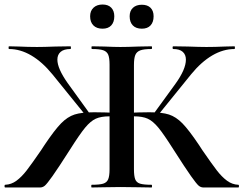

<svg xmlns="http://www.w3.org/2000/svg" viewBox="-32 -830 1078 850"><path d="M374 -12Q409 -12 425 -17Q441 -22 447 -36.5Q453 -51 453 -81V-544Q453 -574 447 -588Q441 -602 425 -607.5Q409 -613 375 -613Q373 -613 373 -619Q373 -625 375 -625L430 -624Q474 -622 501 -622Q532 -622 582 -624L639 -625Q641 -625 641 -619Q641 -613 639 -613Q605 -613 589 -607Q573 -601 567 -586.5Q561 -572 561 -542V-81Q561 -51 566.5 -36.5Q572 -22 588 -17Q604 -12 639 -12Q641 -12 641 -6Q641 0 639 0Q602 0 581 -1L501 -2L428 -1Q409 0 374 0Q372 0 372 -6Q372 -12 374 -12ZM-9 -12Q18 -13 41 -30Q64 -47 86 -75.5Q108 -104 150 -165L165 -188Q210 -255 238.5 -284Q267 -313 298 -323Q329 -333 385 -333Q425 -333 494 -330L492 -312Q483 -313 473 -314Q463 -315 453 -315Q415 -315 392 -304.5Q369 -294 345 -265Q321 -236 278 -168Q225 -85 200.5 -50.5Q176 -16 166.5 -8Q157 0 145 0H-9Q-12 0 -12 -6Q-12 -12 -9 -12ZM8 -613Q6 -613 6 -619Q6 -625 8 -625L51 -624Q93 -622 132 -622Q162 -622 214 -624L280 -625Q282 -625 282 -619Q282 -613 280 -613Q251 -613 236.5 -600.5Q222 -588 222 -566Q222 -527 267 -463L366 -326L349 -317L200 -501Q155 -556 106.5 -584.5Q58 -613 8 -613ZM736 -168Q693 -236 669 -265Q645 -294 622 -304.5Q599 -315 561 -315Q551 -315 541.5 -314Q532 -313 523 -312L522 -330Q588 -333 629 -333Q685 -333 716 -323Q747 -313 775.5 -284Q804 -255 849 -188L864 -165Q906 -104 928 -75.5Q950 -47 973 -30Q996 -13 1023 -12Q1026 -12 1026 -6Q1026 0 1023 0H869Q857 0 847.5 -8Q838 -16 813.5 -50.5Q789 -85 736 -168ZM648 -326 744 -458Q791 -523 791 -566Q791 -588 777 -600.5Q763 -613 735 -613Q732 -613 732 -619Q732 -625 735 -625L800 -624Q852 -622 882 -622Q921 -622 963 -624L1006 -625Q1008 -625 1008 -619Q1008 -613 1006 -613Q956 -613 907.5 -584.5Q859 -556 814 -501L665 -317ZM367 -758Q367 -782 382 -796Q397 -810 422 -810Q447 -810 460.5 -796Q474 -782 474 -758Q474 -732 460.5 -717.5Q447 -703 422 -703Q396 -703 381.5 -717.5Q367 -732 367 -758ZM542 -758Q542 -782 556.5 -795.5Q571 -809 596 -809Q621 -809 634.5 -795.5Q648 -782 648 -758Q648 -732 634.5 -717.5Q621 -703 596 -703Q570 -703 556 -717.5Q542 -732 542 -758Z"/></svg>

Font: Cormorant Infant
Style: Bold
Weight: 700
Designer: Christian Thalmann (Catharsis Fonts)
Foundry: Catharsis Fonts
Version: Version 4.000